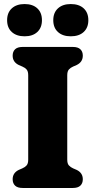

<svg xmlns="http://www.w3.org/2000/svg" viewBox="-20 -933 474 953"><path d="M313.8 -140.6Q313.8 -121.1 321.9 -112Q330.1 -103 342.8 -97.4L360.8 -89.6Q391 -74.8 391 -43.2Q391 -23.2 378.9 -11.6Q366.9 0 341.6 0H92.2Q67 0 54.9 -11.6Q42.8 -23.2 42.8 -43.2Q42.8 -74.8 73 -89.6L91 -97.4Q104.1 -103 112.1 -112Q120 -121.1 120 -140.6V-559.4Q120 -578.9 112.1 -588Q104.1 -597.1 91 -602.6L73 -610.4Q42.8 -625.2 42.8 -656.8Q42.8 -676.8 54.9 -688.4Q67 -700 92.2 -700H341.6Q366.9 -700 378.9 -688.4Q391 -676.8 391 -656.8Q391 -625.2 360.8 -610.4L342.8 -602.6Q330.1 -597.1 321.9 -588Q313.8 -578.9 313.8 -559.4ZM102 -752.8Q62.1 -752.8 38.7 -774Q15.3 -795.1 15.3 -832.7Q15.3 -870.3 38.7 -891.6Q62.1 -912.9 102 -912.9Q142.3 -912.9 165.2 -891.6Q188.2 -870.3 188.2 -832.7Q188.2 -795.5 165.2 -774.2Q142.3 -752.8 102 -752.8ZM331.1 -752.8Q291.2 -752.8 267.8 -774Q244.4 -795.1 244.4 -832.8Q244.4 -870.3 267.8 -891.6Q291.2 -912.9 331.1 -912.9Q372.2 -912.9 395.3 -891.6Q418.5 -870.3 418.5 -832.7Q418.5 -795.5 395.3 -774.2Q372.2 -752.8 331.1 -752.8Z"/></svg>

Font: Fraunces SuperSoft
Style: Regular
Weight: 900
Version: Version 1.000;[b76b70a41]